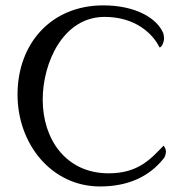

<svg xmlns="http://www.w3.org/2000/svg" viewBox="-20 -670 677 700"><path d="M576.2 -138.7C530.3 -91.8 485.4 -38.1 376 -38.1C220.7 -38.1 135.7 -162.1 135.7 -306.6C135.7 -441.4 210 -608.4 361.3 -608.4C472.7 -608.4 537.1 -547.9 561.5 -497.1C571.3 -497.1 578.1 -520.5 578.1 -528.3C578.1 -533.2 577.1 -543.9 575.2 -548.8C553.7 -601.6 477.5 -650.4 356.4 -650.4C167 -650.4 43.9 -511.7 43.9 -325.2C43.9 -144.5 168 9.8 344.7 9.8C444.3 9.8 523.4 -24.4 577.1 -92.8C584 -101.6 585 -114.3 585 -118.2C585 -127 578.1 -137.7 576.2 -138.7Z"/></svg>

Font: Crimson
Style: Roman
Weight: 400
Version: Version 0.2